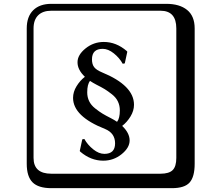

<svg xmlns="http://www.w3.org/2000/svg" viewBox="-20 -774 1140 1006"><path d="M249 -717.8Q204.1 -717.8 179.9 -693.8Q155.8 -669.9 155.8 -625V53.2Q155.8 136.2 249 136.2H820.8Q865.7 136.2 884.8 117.2Q903.8 98.1 903.8 53.2V-625Q903.8 -717.8 820.8 -717.8ZM1000 84Q1000 152.8 973.4 182.4Q946.8 211.9 880.9 211.9H249Q181.2 211.9 150.6 181.4Q120.1 150.9 120.1 84V-625Q120.1 -687 154.1 -720.5Q188 -753.9 249 -753.9H851.1Q920.9 -753.9 960.4 -721.9Q1000 -689.9 1000 -625ZM451.7 -350.1Q437 -332 437 -290Q437 -265.1 447 -244.1Q457 -223.1 478.5 -206.1Q500 -189 516.6 -179Q533.2 -168.9 561 -154.8Q579.1 -145.5 593.3 -135.7Q607.9 -153.8 607.9 -195.8Q607.9 -220.7 597.9 -241.9Q587.9 -263.2 566.4 -280Q544.9 -296.9 528.6 -306.9Q512.2 -316.9 483.9 -331.1Q466.3 -340.3 451.7 -350.1ZM424.8 -371.6Q385.7 -408.7 386.2 -448.2Q386.2 -486.3 428.2 -520.3Q470.2 -554.2 523.9 -554.2Q588.9 -554.2 644 -506.8L647 -502.9L633.8 -441.9L623 -439.9Q606 -470.7 576.4 -494.4Q546.9 -518.1 518.1 -518.1Q461.9 -518.1 461.9 -462.9Q461.9 -437 473.4 -422.1Q484.9 -407.2 514.2 -395Q682.1 -326.2 682.1 -225.1Q682.1 -193.8 663.8 -163.8Q645.5 -133.8 620.1 -114.3Q659.2 -77.1 659.2 -38.1Q659.2 0 617.2 33.9Q575.2 67.9 521 67.9Q456.1 67.9 400.9 21L397.9 17.1L411.1 -43.9L421.9 -45.9Q439 -15.1 468.5 8.5Q498 32.2 526.9 32.2Q583 32.2 583 -22.9Q583 -76.2 530.8 -98.1Q362.8 -164.1 362.8 -261.2Q362.8 -292.5 381.1 -322.3Q399.4 -352.1 424.8 -371.6Z"/></svg>

Font: Linux Biolinum Keyboard
Style: Regular
Weight: 700
Designer: Philipp H. Poll
Foundry: Philipp H. Poll
Version: Version 0.6.1 ; ttfautohint (v0.9)